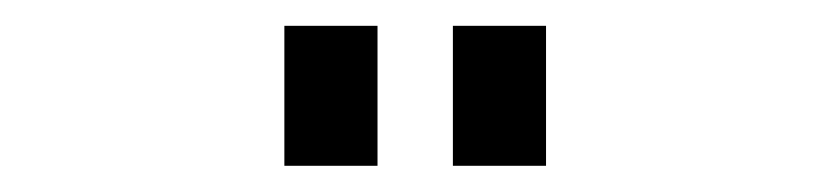

<svg xmlns="http://www.w3.org/2000/svg" viewBox="-20 -641 640 148"><path d="M271 -621.1V-513.2H199.2V-621.1ZM400.9 -621.1V-513.2H329.1V-621.1Z"/></svg>

Font: Ethiopic Sadiss
Style: Regular
Weight: 400
Designer: abass alamnehe
Foundry: Senamirmir Project
Version: Version 5.100